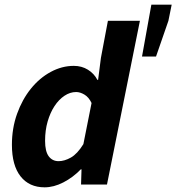

<svg xmlns="http://www.w3.org/2000/svg" viewBox="-20 -790 755 822"><path d="M412 -542 442 -701H579L438 0H327L329 -65H326Q292 -30 251 -9Q210 12 171 12Q105 12 68 -35Q31 -82 31 -170Q31 -241 53 -302.5Q75 -364 112 -410Q149 -456 197 -482Q245 -508 296 -508Q330 -508 356.5 -491.5Q383 -475 397 -448H400ZM231 -100Q256 -100 283.5 -115.5Q311 -131 337 -173L372 -349Q360 -374 341.5 -385Q323 -396 306 -396Q280 -396 256 -380Q232 -364 213.5 -336Q195 -308 184 -270Q173 -232 173 -187Q173 -142 188.5 -121Q204 -100 231 -100ZM588 -548 628 -770H715L701 -701L648 -548Z"/></svg>

Font: mr_Source Sans Pro
Style: Bold Italic
Weight: 700
Italic angle: -11°
Designer: Paul D. Hunt
Foundry: Adobe Systems Incorporated
Version: Version 1.036;July 10, 2024;FontCreator 11.5.0.2430 64-bit